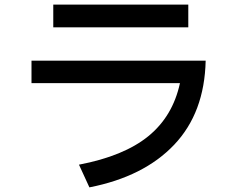

<svg xmlns="http://www.w3.org/2000/svg" viewBox="-20 -781 1040 829"><path d="M210 -761H793V-663H210ZM116 -519H868Q863 -294 732 -156Q601 -18 366 28L321 -70Q515 -107 620.5 -193Q726 -279 757 -422H116Z"/></svg>

Font: IBM Plex Sans JP Medium
Style: Regular
Weight: 500
Designer: Mike Abbink; Paul van der Laan; Pieter van Rosmalen; Wujin Sim; Yejin Wi; Jinhee Kim; Boomi Park; Yona Kim; Kichan Ma
Foundry: Sandoll Inc.
Version: Version 1.001